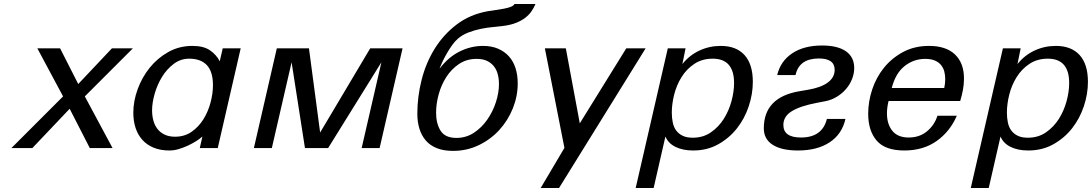

<svg xmlns="http://www.w3.org/2000/svg" viewBox="-20 -742 5471 962"><path d="M430 0 329 -197 142 0H37L296 -259L167 -500H281L372 -321L541 -500H646L405 -259L544 0Z M648 -177Q648 -235 669.5 -294.5Q691 -354 730 -402.5Q769 -451 823.5 -481.5Q878 -512 944 -512Q1000 -512 1032 -490Q1064 -468 1081 -435L1096 -500H1186L1071 0H981L994 -58Q982 -47 963 -35Q944 -23 921.5 -12.5Q899 -2 875.5 5Q852 12 829 12Q784 12 750 -2Q716 -16 693.5 -41Q671 -66 659.5 -100.5Q648 -135 648 -177ZM742 -189Q742 -162 748.5 -138Q755 -114 769 -96Q783 -78 805 -67.5Q827 -57 857 -57Q905 -57 940.5 -82Q976 -107 999.5 -145Q1023 -183 1035 -228.5Q1047 -274 1047 -315Q1047 -383 1016.5 -415.5Q986 -448 928 -448Q885 -448 850.5 -422Q816 -396 792 -357Q768 -318 755 -272.5Q742 -227 742 -189Z M1792 0 1891 -430 1624 0H1508L1441 -430L1342 0H1252L1367 -500H1528L1584 -78L1835 -500H1997L1882 0Z M2071 -172Q2071 -257 2092.5 -342Q2114 -427 2158 -498Q2202 -569 2268.5 -619.5Q2335 -670 2425 -686Q2444 -689 2465 -692Q2486 -695 2505 -698.5Q2524 -702 2538.5 -707.5Q2553 -713 2558 -722H2663Q2655 -703 2643 -685.5Q2631 -668 2612.5 -653.5Q2594 -639 2567 -628Q2540 -617 2501 -612Q2480 -609 2450.5 -606.5Q2421 -604 2389.5 -597.5Q2358 -591 2327.5 -579.5Q2297 -568 2274 -548Q2259 -535 2245.5 -516Q2232 -497 2220 -476.5Q2208 -456 2198.5 -436Q2189 -416 2183 -401L2184 -400Q2228 -457 2284 -484.5Q2340 -512 2400 -512Q2443 -512 2475.5 -498Q2508 -484 2530 -459.5Q2552 -435 2563 -400.5Q2574 -366 2574 -324Q2574 -260 2549.5 -199Q2525 -138 2481.5 -90.5Q2438 -43 2378.5 -14.5Q2319 14 2250 14Q2203 14 2169 0.5Q2135 -13 2113.5 -38Q2092 -63 2081.5 -97Q2071 -131 2071 -172ZM2368 -447Q2318 -447 2280 -421.5Q2242 -396 2216.5 -356.5Q2191 -317 2178 -269.5Q2165 -222 2165 -177Q2165 -123 2187.5 -87Q2210 -51 2267 -51Q2315 -51 2354 -76.5Q2393 -102 2421 -142Q2449 -182 2464.5 -229.5Q2480 -277 2480 -321Q2480 -347 2474 -370Q2468 -393 2454.5 -410Q2441 -427 2420 -437Q2399 -447 2368 -447Z M2808 -1 2710 -500H2815L2885 -124L3118 -500H3215L2781 200H2689Z M3326 -500H3415L3399 -421Q3434 -465 3484 -488.5Q3534 -512 3591 -512Q3669 -512 3710.5 -466Q3752 -420 3752 -332Q3752 -271 3731.5 -209.5Q3711 -148 3672.5 -99Q3634 -50 3578.5 -19Q3523 12 3453 12Q3401 12 3364.5 -6Q3328 -24 3314 -58L3255 200H3165ZM3346 -178Q3346 -151 3351 -127.5Q3356 -104 3368.5 -87.5Q3381 -71 3401 -61.5Q3421 -52 3451 -52Q3503 -52 3542 -79Q3581 -106 3606.5 -146.5Q3632 -187 3645 -235Q3658 -283 3658 -326Q3658 -448 3551 -448Q3498 -448 3459 -422Q3420 -396 3395 -356Q3370 -316 3358 -268.5Q3346 -221 3346 -178Z M3807 -99Q3807 -255 3986 -285L4027 -292Q4093 -303 4127.5 -328.5Q4162 -354 4162 -392Q4162 -449 4083 -449Q3984 -449 3966 -366H3874Q3891 -436 3949.5 -475Q4008 -514 4099 -514Q4177 -514 4218.5 -485Q4260 -456 4260 -401Q4260 -373 4249 -345.5Q4238 -318 4218.5 -295.5Q4199 -273 4172.5 -257Q4146 -241 4116 -235L4074 -227Q3990 -211 3947.5 -185Q3905 -159 3905 -116Q3905 -53 3993 -53Q4100 -53 4123 -146H4216Q4199 -70 4137 -29Q4075 12 3978 12Q3896 12 3851.5 -16.5Q3807 -45 3807 -99Z M4330 -172Q4330 -233 4350 -293.5Q4370 -354 4409 -402.5Q4448 -451 4505 -481.5Q4562 -512 4635 -512Q4720 -512 4765 -469Q4810 -426 4810 -348Q4810 -319 4804.5 -290.5Q4799 -262 4791 -236H4432Q4428 -219 4426 -204Q4424 -189 4424 -174Q4424 -120 4451 -86.5Q4478 -53 4533 -53Q4587 -53 4624.5 -84Q4662 -115 4677 -162H4774Q4740 -83 4673 -35.5Q4606 12 4511 12Q4415 12 4372.5 -37.5Q4330 -87 4330 -172ZM4711 -301Q4716 -324 4716 -346Q4716 -365 4711.5 -383Q4707 -401 4695.5 -415.5Q4684 -430 4664.5 -438.5Q4645 -447 4616 -447Q4558 -447 4512.5 -411Q4467 -375 4448 -301Z M5005 -500H5094L5078 -421Q5113 -465 5163 -488.5Q5213 -512 5270 -512Q5348 -512 5389.5 -466Q5431 -420 5431 -332Q5431 -271 5410.5 -209.5Q5390 -148 5351.5 -99Q5313 -50 5257.5 -19Q5202 12 5132 12Q5080 12 5043.5 -6Q5007 -24 4993 -58L4934 200H4844ZM5025 -178Q5025 -151 5030 -127.5Q5035 -104 5047.5 -87.5Q5060 -71 5080 -61.5Q5100 -52 5130 -52Q5182 -52 5221 -79Q5260 -106 5285.5 -146.5Q5311 -187 5324 -235Q5337 -283 5337 -326Q5337 -448 5230 -448Q5177 -448 5138 -422Q5099 -396 5074 -356Q5049 -316 5037 -268.5Q5025 -221 5025 -178Z"/></svg>

Font: Perun
Style: Italic
Weight: 400
Italic angle: -12°
Foundry: Copyright (c) Stefan Peev, Context Ltd, 2016
Version: Version 1.027